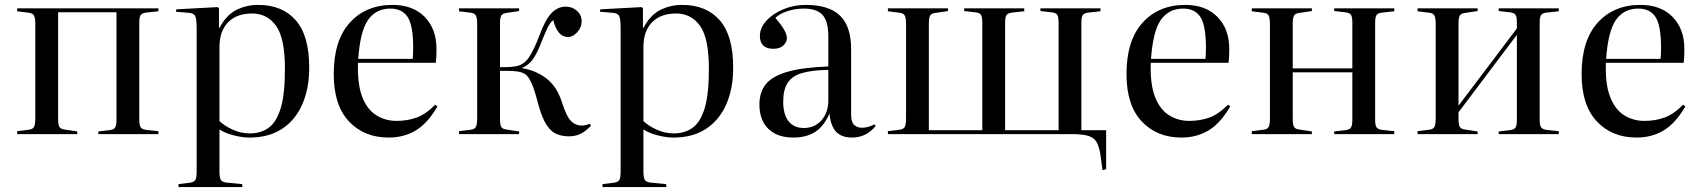

<svg xmlns="http://www.w3.org/2000/svg" viewBox="-20 -547 6931 783"><path d="M50 0V-12L98 -18Q114 -20 119 -30Q124 -40 124 -66V-447Q124 -473 119 -483Q114 -493 98 -495L50 -501V-513H626V-501L579 -496Q560 -494 554 -486Q548 -478 548 -455V-58Q548 -36 554 -27.5Q560 -19 579 -17L626 -12V0H381V-11L425 -16Q444 -18 449.5 -27Q455 -36 455 -58V-497H217V-62Q217 -39 222 -30Q227 -21 242 -19L295 -11V0Z M708 216V204L755 198Q770 196 776 188Q782 180 782 152V-433Q782 -471 775.5 -482.5Q769 -494 747 -495L698 -499L699 -509L868 -518L873 -513V-433H875Q902 -485 943 -506Q984 -527 1033 -527Q1131 -527 1186 -464.5Q1241 -402 1241 -271Q1241 -186 1213 -122Q1185 -58 1131 -22Q1077 14 997 14Q968 14 933 5Q898 -4 875 -19V152Q875 177 880.5 186.5Q886 196 907 198L968 204V216ZM999 -3Q1043 -3 1075 -25.5Q1107 -48 1124.5 -105Q1142 -162 1142 -266Q1142 -391 1106 -441.5Q1070 -492 1008 -492Q945 -492 910 -456Q875 -420 875 -355V-53Q895 -34 928.5 -18.5Q962 -3 999 -3Z M1565 14Q1465 14 1403 -52Q1341 -118 1341 -245Q1341 -382 1406.5 -454.5Q1472 -527 1581 -527Q1664 -527 1712 -478Q1760 -429 1760 -348Q1760 -332 1759.5 -318.5Q1759 -305 1757 -291H1440Q1437 -206 1456.5 -154Q1476 -102 1513 -78Q1550 -54 1597 -54Q1640 -54 1677.5 -67Q1715 -80 1755 -120L1764 -113Q1724 -44 1675.5 -15Q1627 14 1565 14ZM1441 -307H1663Q1664 -316 1664.5 -327.5Q1665 -339 1665 -352Q1665 -443 1642.5 -477.5Q1620 -512 1572 -512Q1514 -512 1481.5 -466.5Q1449 -421 1441 -307Z M2300 9Q2275 9 2252 0.5Q2229 -8 2210 -36Q2191 -64 2175 -122Q2160 -181 2147.5 -208.5Q2135 -236 2121 -245Q2107 -254 2085 -256Q2069 -258 2051 -258Q2033 -258 2019 -258V-62Q2019 -39 2024 -30Q2029 -21 2044 -19L2097 -11V0H1852V-12L1900 -18Q1916 -20 1921 -30Q1926 -40 1926 -66V-447Q1926 -473 1921 -483Q1916 -493 1900 -495L1852 -501V-513H2097V-502L2044 -494Q2029 -492 2024 -483Q2019 -474 2019 -451V-273Q2038 -273 2053 -273.5Q2068 -274 2085 -277Q2117 -283 2137.5 -313.5Q2158 -344 2182 -408Q2204 -467 2229 -493.5Q2254 -520 2288 -520Q2313 -520 2332.5 -503Q2352 -486 2352 -460Q2352 -435 2334 -415.5Q2316 -396 2296 -396Q2254 -396 2236 -465Q2223 -455 2212 -431.5Q2201 -408 2187 -373Q2171 -331 2154 -306.5Q2137 -282 2109 -270V-269Q2166 -260 2209 -226.5Q2252 -193 2272 -129Q2291 -70 2309.5 -52.5Q2328 -35 2351 -35Q2360 -35 2366.5 -36.5Q2373 -38 2386 -42L2390 -34Q2369 -12 2348 -1.5Q2327 9 2300 9Z M2437 216V204L2484 198Q2499 196 2505 188Q2511 180 2511 152V-433Q2511 -471 2504.5 -482.5Q2498 -494 2476 -495L2427 -499L2428 -509L2597 -518L2602 -513V-433H2604Q2631 -485 2672 -506Q2713 -527 2762 -527Q2860 -527 2915 -464.5Q2970 -402 2970 -271Q2970 -186 2942 -122Q2914 -58 2860 -22Q2806 14 2726 14Q2697 14 2662 5Q2627 -4 2604 -19V152Q2604 177 2609.5 186.5Q2615 196 2636 198L2697 204V216ZM2728 -3Q2772 -3 2804 -25.5Q2836 -48 2853.5 -105Q2871 -162 2871 -266Q2871 -391 2835 -441.5Q2799 -492 2737 -492Q2674 -492 2639 -456Q2604 -420 2604 -355V-53Q2624 -34 2657.5 -18.5Q2691 -3 2728 -3Z M3216 14Q3150 14 3113.5 -21.5Q3077 -57 3077 -121Q3077 -171 3103 -203.5Q3129 -236 3190.5 -254Q3252 -272 3358 -276V-398Q3358 -460 3334.5 -486Q3311 -512 3258 -512Q3224 -512 3191.5 -501.5Q3159 -491 3142 -474Q3168 -444 3178.5 -424.5Q3189 -405 3189 -392Q3189 -375 3174.5 -361.5Q3160 -348 3134 -348Q3079 -348 3079 -401Q3079 -433 3105 -462Q3131 -491 3174 -509Q3217 -527 3266 -527Q3361 -527 3406 -483Q3451 -439 3451 -347V-77Q3451 -49 3463.5 -37.5Q3476 -26 3495 -26Q3520 -26 3546 -40L3551 -33Q3528 -6 3504 4Q3480 14 3456 14Q3411 14 3389 -10.5Q3367 -35 3363 -84Q3338 -29 3302 -7.5Q3266 14 3216 14ZM3258 -25Q3302 -25 3330 -56.5Q3358 -88 3358 -138V-262Q3291 -261 3250.5 -249Q3210 -237 3192 -209Q3174 -181 3174 -132Q3174 -81 3195.5 -53Q3217 -25 3258 -25Z M4476 147 4469 93Q4464 55 4453.5 35Q4443 15 4419.5 7.5Q4396 0 4353 0H3601V-12L3649 -18Q3665 -20 3670 -30Q3675 -40 3675 -66V-447Q3675 -473 3670 -483Q3665 -493 3649 -495L3601 -501V-513H3846V-502L3793 -494Q3778 -492 3773 -483Q3768 -474 3768 -451V-16H3986V-455Q3986 -478 3980.5 -486.5Q3975 -495 3956 -497L3912 -502V-513H4157V-501L4110 -496Q4091 -494 4085 -486Q4079 -478 4079 -455V-16H4297V-455Q4297 -478 4291.5 -486.5Q4286 -495 4267 -497L4223 -502V-513H4468V-501L4421 -496Q4402 -494 4396 -486Q4390 -478 4390 -455V-16H4491V143Z M4798 14Q4698 14 4636 -52Q4574 -118 4574 -245Q4574 -382 4639.5 -454.5Q4705 -527 4814 -527Q4897 -527 4945 -478Q4993 -429 4993 -348Q4993 -332 4992.5 -318.5Q4992 -305 4990 -291H4673Q4670 -206 4689.5 -154Q4709 -102 4746 -78Q4783 -54 4830 -54Q4873 -54 4910.5 -67Q4948 -80 4988 -120L4997 -113Q4957 -44 4908.5 -15Q4860 14 4798 14ZM4674 -307H4896Q4897 -316 4897.5 -327.5Q4898 -339 4898 -352Q4898 -443 4875.5 -477.5Q4853 -512 4805 -512Q4747 -512 4714.5 -466.5Q4682 -421 4674 -307Z M5085 0V-12L5133 -18Q5149 -20 5154 -30Q5159 -40 5159 -66V-447Q5159 -473 5154 -483Q5149 -493 5133 -495L5085 -501V-513H5330V-502L5277 -494Q5262 -492 5257 -483Q5252 -474 5252 -451V-268H5495V-455Q5495 -478 5489.5 -486.5Q5484 -495 5465 -497L5421 -502V-513H5666V-501L5619 -496Q5600 -494 5594 -486Q5588 -478 5588 -455V-58Q5588 -36 5594 -27.5Q5600 -19 5619 -17L5666 -12V0H5421V-11L5465 -16Q5484 -18 5489.5 -27Q5495 -36 5495 -58V-252H5252V-62Q5252 -39 5257 -30Q5262 -21 5277 -19L5330 -11V0Z M5761 0V-12L5809 -18Q5825 -20 5830 -30Q5835 -40 5835 -66V-447Q5835 -473 5830 -483Q5825 -493 5809 -495L5761 -501V-513H6006V-502L5953 -494Q5938 -492 5933 -483Q5928 -474 5928 -451V-116L6166 -431V-455Q6166 -478 6160.5 -486.5Q6155 -495 6136 -497L6092 -502V-513H6337V-501L6290 -496Q6271 -494 6265 -486Q6259 -478 6259 -455V-58Q6259 -36 6265 -27.5Q6271 -19 6290 -17L6337 -12V0H6092V-11L6136 -16Q6155 -18 6160.5 -27Q6166 -36 6166 -58V-405L5928 -89V-62Q5928 -39 5933 -30Q5938 -21 5953 -19L6006 -11V0Z M6654 14Q6554 14 6492 -52Q6430 -118 6430 -245Q6430 -382 6495.5 -454.5Q6561 -527 6670 -527Q6753 -527 6801 -478Q6849 -429 6849 -348Q6849 -332 6848.5 -318.5Q6848 -305 6846 -291H6529Q6526 -206 6545.5 -154Q6565 -102 6602 -78Q6639 -54 6686 -54Q6729 -54 6766.5 -67Q6804 -80 6844 -120L6853 -113Q6813 -44 6764.5 -15Q6716 14 6654 14ZM6530 -307H6752Q6753 -316 6753.5 -327.5Q6754 -339 6754 -352Q6754 -443 6731.5 -477.5Q6709 -512 6661 -512Q6603 -512 6570.5 -466.5Q6538 -421 6530 -307Z"/></svg>

Font: Literata 72pt
Style: Regular
Weight: 400
Designer: Latin by Veronika Burian and Jose Scaglione. Greek by Irene Vlachou. Cyrillic by Vera Evstafieva.
Foundry: TypeTogether
Version: Version 3.002